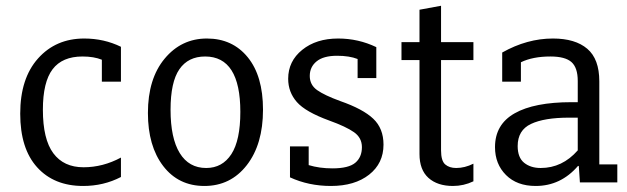

<svg xmlns="http://www.w3.org/2000/svg" viewBox="-20 -626 2151 659"><path d="M395.1 -18.5Q335.8 12.3 265.4 12.3Q165.4 12.3 107.4 -51.9Q49.4 -116 49.4 -235.8Q49.4 -356.8 110.5 -425.3Q171.6 -493.8 269.1 -493.8Q337 -493.8 395.1 -465.4V-345.7H329.6V-421Q302.5 -432.1 263 -432.1Q193.8 -432.1 160.5 -388.3Q127.2 -344.4 127.2 -249.4Q127.2 -148.1 163 -100Q198.8 -51.9 266.7 -51.9Q333.3 -51.9 395.1 -85.2Z M487.7 -238.3Q487.7 -355.6 545.1 -424.7Q602.5 -493.8 690.1 -493.8Q777.8 -493.8 830.2 -429.6Q882.7 -365.4 882.7 -249.4Q882.7 -130.9 827.2 -59.3Q771.6 12.3 681.5 12.3Q592.6 12.3 540.1 -56.2Q487.7 -124.7 487.7 -238.3ZM565.4 -249.4Q565.4 -151.9 596.9 -100.6Q628.4 -49.4 687.7 -49.4Q743.2 -49.4 774.1 -96.9Q804.9 -144.4 804.9 -242Q804.9 -432.1 684 -432.1Q625.9 -432.1 595.7 -388.3Q565.4 -344.4 565.4 -249.4Z M1116 12.3Q1039.5 12.3 975.3 -17.3V-123.5H1039.5V-59.3Q1076.5 -48.1 1121 -48.1Q1176.5 -48.1 1199.4 -67.3Q1222.2 -86.4 1222.2 -121Q1222.2 -153.1 1195.1 -172.2Q1167.9 -191.4 1109.9 -212.3Q1028.4 -242 998.8 -275.9Q969.1 -309.9 969.1 -355.6Q969.1 -416 1017.3 -454.9Q1065.4 -493.8 1140.7 -493.8Q1209.9 -493.8 1271.6 -464.2V-358H1207.4V-423.5Q1179 -434.6 1137 -434.6Q1090.1 -434.6 1066.7 -415.4Q1043.2 -396.3 1043.2 -365.4Q1043.2 -334.6 1068.5 -316.7Q1093.8 -298.8 1148.1 -279Q1225.9 -251.9 1261.1 -218.5Q1296.3 -185.2 1296.3 -129.6Q1296.3 -65.4 1246.9 -26.5Q1197.5 12.3 1116 12.3Z M1534.6 12.3Q1481.5 12.3 1450.6 -15.4Q1419.8 -43.2 1419.8 -97.5V-419.8H1358V-481.5H1419.8V-592.6L1493.8 -606.2V-481.5H1604.9V-419.8H1493.8V-109.9Q1493.8 -74.1 1508 -61.7Q1522.2 -49.4 1545.7 -49.4Q1575.3 -49.4 1604.9 -64.2V-3.7Q1571.6 12.3 1534.6 12.3Z M1703.7 -445.7Q1788.9 -493.8 1877.8 -493.8Q1954.3 -493.8 1995.7 -458.6Q2037 -423.5 2037 -346.9V-61.7H2098.8V0H1970.4L1966.7 -55.6L1964.2 -56.8Q1904.9 12.3 1818.5 12.3Q1754.3 12.3 1716.7 -25.3Q1679 -63 1679 -121Q1679 -198.8 1746.3 -237Q1813.6 -275.3 1942 -275.3H1963V-348.1Q1963 -393.8 1941.4 -413Q1919.8 -432.1 1869.1 -432.1Q1808.6 -432.1 1767.9 -412.3V-345.7H1703.7ZM1933.3 -222.2Q1848.1 -222.2 1802.5 -200.6Q1756.8 -179 1756.8 -124.7Q1756.8 -85.2 1779 -67.3Q1801.2 -49.4 1835.8 -49.4Q1909.9 -49.4 1963 -109.9V-222.2Z"/></svg>

Font: Slabo 27px
Style: Regular
Weight: 400
Version: Version 1.02 Build 003a